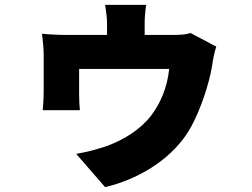

<svg xmlns="http://www.w3.org/2000/svg" viewBox="-20 -670 1040 791"><path d="M871 -478 765 -534C749 -528 724 -526 688 -526H576V-569C576 -594 577 -611 582 -650H413C419 -611 421 -594 421 -569V-526H256C224 -526 183 -528 153 -531C156 -510 160 -467 160 -447C160 -417 160 -318 160 -291C160 -267 158 -239 156 -216H309C307 -234 306 -262 306 -282C306 -306 306 -361 306 -386H677C669 -306 638 -240 602 -193C558 -136 491 -96 432 -73C401 -60 336 -43 294 -36L413 101C557 67 698 -21 767 -147C805 -216 842 -324 854 -400C856 -416 863 -456 871 -478Z"/></svg>

Font: Noto Sans HK Black
Style: Regular
Weight: 900
Designer: Ryoko NISHIZUKA 西塚涼子 (kana, bopomofo & ideographs); Paul D. Hunt (Latin, Greek & Cyrillic); Sandoll Communications 산돌커뮤니
Foundry: Adobe
Version: Version 2.004;hotconv 1.0.118;makeotfexe 2.5.65603